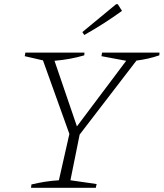

<svg xmlns="http://www.w3.org/2000/svg" viewBox="-20 -896 781 916"><path d="M128 0 130 -16Q196 -32 261 -36L311 -257L185 -608L98 -628L101 -645H383L382 -632Q314 -612 240 -606L347 -293L582 -606L464 -628L467 -645H741L740 -632Q688 -614 631 -607L360 -254L316 -36L441 -18L437 0ZM382 -729 373 -743 534 -876H542L562 -844Q519 -813 474.5 -784.5Q430 -756 382 -729Z"/></svg>

Font: Piazzolla SC ExtraLight
Style: Italic
Weight: 200
Italic angle: -11.3°
Designer: Juan Pablo del Peral
Foundry: Huerta Tipografica
Version: Version 1.330